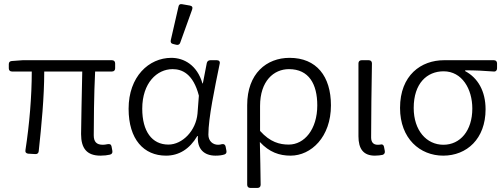

<svg xmlns="http://www.w3.org/2000/svg" viewBox="-20 -757 2483 947"><path d="M379.9 -95.7C379.9 -25.4 408.2 10.7 475.6 10.7C494.1 10.7 508.8 8.8 521.5 5.9C531.2 3.9 536.1 -2.9 534.2 -12.7L530.3 -34.2C528.3 -44.9 521.5 -47.9 510.7 -45.9C501 -43.9 493.2 -43 487.3 -43C456.1 -43 442.4 -57.6 442.4 -89.8C442.4 -138.7 443.4 -294.9 449.2 -404.3H532.2C542 -404.3 547.9 -410.2 547.9 -419.9V-444.3C547.9 -454.1 542 -460 532.2 -460H91.8L38.1 -456.1C28.3 -455.1 23.4 -450.2 23.4 -440.4V-419.9C23.4 -410.2 29.3 -404.3 39.1 -404.3H136.7C136.7 -281.2 125 -142.6 105.5 -16.6C103.5 -5.9 109.4 0 119.1 1L153.3 2.9C163.1 3.9 169.9 -1 170.9 -10.7C184.6 -137.7 198.2 -277.3 198.2 -404.3H385.7C383.8 -298.8 379.9 -146.5 379.9 -95.7Z M860.4 -724.6 822.3 -558.6C820.3 -547.9 824.2 -542 834 -540L849.6 -536.1C858.4 -534.2 866.2 -537.1 869.1 -546.9L927.7 -710C931.6 -720.7 927.7 -727.5 917 -729.5L877.9 -736.3C868.2 -738.3 862.3 -734.4 860.4 -724.6ZM614.3 -220.7C614.3 -69.3 689.5 10.7 798.8 10.7C862.3 10.7 915 -21.5 953.1 -85.9H956.1C951.2 -20.5 988.3 10.7 1043 10.7C1060.5 10.7 1075.2 8.8 1086.9 4.9C1095.7 2 1098.6 -4.9 1096.7 -13.7L1092.8 -34.2C1090.8 -43.9 1084 -47.9 1074.2 -45.9C1068.4 -43.9 1061.5 -43 1055.7 -43C1029.3 -43 1007.8 -61.5 1007.8 -92.8C1007.8 -175.8 1039.1 -322.3 1063.5 -442.4C1066.4 -453.1 1060.5 -460 1049.8 -460H1017.6C1008.8 -460 1002 -455.1 1000 -446.3L980.5 -345.7H978.5C952.1 -436.5 886.7 -471.7 825.2 -471.7C713.9 -471.7 614.3 -378.9 614.3 -220.7ZM954.1 -196.3C946.3 -112.3 879.9 -43.9 810.5 -43.9C729.5 -43.9 681.6 -109.4 681.6 -220.7C681.6 -348.6 754.9 -416 831.1 -416C877 -416 932.6 -394.5 960.9 -285.2Z M1199.2 -238.3V154.3C1199.2 164.1 1205.1 169.9 1214.8 169.9H1250C1259.8 169.9 1265.6 164.1 1265.6 154.3C1264.6 78.1 1263.7 23.4 1261.7 -56.6C1308.6 -5.9 1358.4 10.7 1413.1 10.7C1514.6 10.7 1612.3 -81.1 1612.3 -237.3C1612.3 -380.9 1541 -471.7 1408.2 -471.7C1294.9 -471.7 1199.2 -394.5 1199.2 -238.3ZM1544.9 -237.3C1544.9 -119.1 1481.4 -43.9 1404.3 -43.9C1359.4 -43.9 1312.5 -55.7 1262.7 -111.3V-234.4C1262.7 -357.4 1330.1 -416 1405.3 -416C1503.9 -416 1544.9 -341.8 1544.9 -237.3Z M1748 -85C1748 -22.5 1772.5 10.7 1829.1 10.7C1844.7 10.7 1856.4 8.8 1867.2 6.8C1876 3.9 1879.9 -3.9 1877.9 -12.7L1874 -33.2C1872.1 -43 1865.2 -46.9 1855.5 -43.9C1850.6 -43 1846.7 -43 1842.8 -43C1822.3 -43 1810.5 -54.7 1810.5 -79.1C1810.5 -192.4 1812.5 -321.3 1814.5 -444.3C1814.5 -454.1 1808.6 -460 1798.8 -460H1763.7C1753.9 -460 1748 -454.1 1748 -444.3Z M1953.1 -224.6C1953.1 -73.2 2051.8 10.7 2166 10.7C2282.2 10.7 2375 -72.3 2375 -217.8C2375 -307.6 2336.9 -373 2274.4 -406.2V-410.2C2323.2 -410.2 2366.2 -408.2 2415 -404.3C2425.8 -403.3 2431.6 -410.2 2431.6 -419.9V-444.3C2431.6 -454.1 2425.8 -460 2416 -460H2169.9C2057.6 -460 1953.1 -386.7 1953.1 -224.6ZM2309.6 -221.7C2309.6 -112.3 2250 -43 2167 -43C2084 -43 2020.5 -113.3 2020.5 -224.6C2020.5 -345.7 2085.9 -405.3 2168 -405.3C2258.8 -405.3 2309.6 -318.4 2309.6 -221.7Z"/></svg>

Font: Ed Sans Neue Light
Style: Regular
Weight: 300
Designer: Stephen Hutchings
Version: Version 1.004;PS 001.004;hotconv 1.0.88;makeotf.lib2.5.64775